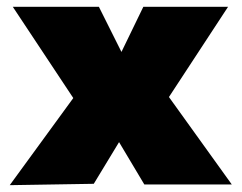

<svg xmlns="http://www.w3.org/2000/svg" viewBox="-20 -540 707 562"><path d="M8.5 2 194.5 -253 17.5 -520H269.5L335.5 -388L399.5 -520H647.5L474.5 -256L658.5 0H402.5L328.5 -124L254.5 -2Z"/></svg>

Font: Geologica Black
Style: Regular
Weight: 900
Designer: Sindre Bremnes, Frode Helland
Foundry: Monokrom Skriftforlag AS
Version: Version 1.010;gftools[0.9.28]